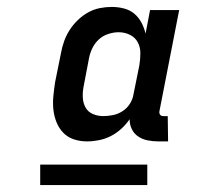

<svg xmlns="http://www.w3.org/2000/svg" viewBox="-20 -703 590 554"><path d="M231 -295Q211 -295 193 -301Q175 -307 162.5 -320Q150 -333 143 -350.5Q136 -368 134 -387Q132 -406 134 -426Q136 -446 139 -466L156 -550Q159 -567 165 -584Q171 -601 181 -616.5Q191 -632 204.5 -645Q218 -658 234 -667Q250 -676 267.5 -679.5Q285 -683 302 -683Q321 -683 338 -678.5Q355 -674 367.5 -663.5Q380 -653 388 -638Q396 -623 400 -606L413 -674H497L440 -382Q439 -376 442 -372Q445 -368 451 -368H464L465 -295H437Q421 -295 406 -298Q391 -301 379 -309Q367 -317 360.5 -330Q354 -343 354 -359Q343 -343 329 -330.5Q315 -318 299 -310Q283 -302 265.5 -298.5Q248 -295 231 -295ZM278 -368Q292 -368 306.5 -371Q321 -374 334 -382.5Q347 -391 355 -404Q363 -417 365 -430L382 -514Q385 -532 385 -549.5Q385 -567 377.5 -581Q370 -595 355 -602.5Q340 -610 322 -610Q308 -610 292.5 -605Q277 -600 265.5 -589.5Q254 -579 247 -565Q240 -551 237 -536L221 -452Q218 -436 219 -420.5Q220 -405 227 -392.5Q234 -380 248 -374Q262 -368 278 -368ZM405 -169H96V-228H405Z"/></svg>

Font: Lode Dark Term
Style: Bold Italic
Weight: 700
Italic angle: -11°
Monospace: yes
Designer: Belleve Invis
Foundry: Belleve Invis
Version: Version 29.2.0